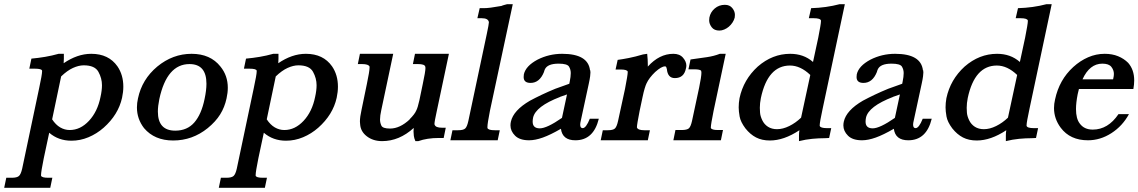

<svg xmlns="http://www.w3.org/2000/svg" viewBox="-61 -670 5437 917"><path d="M244 -413Q244 -400 244 -389.5Q244 -379 243 -368Q275 -390 308 -401.5Q341 -413 375 -413Q458 -413 500 -353Q528 -312 528 -256Q528 -231 522 -203Q504 -122 434 -60Q401 -31 361.5 -14.5Q322 2 280 2Q218 2 174 -36L148 86Q135 150 135 166Q135 168 135 169Q138 179 169 179H189L179 227H-41L-31 179H-5Q20 179 29.5 170.5Q39 162 45 135L126 -249Q140 -314 140 -329Q140 -331 140 -332Q139 -342 105 -342H79L89 -390Q122 -393 154.5 -398.5Q187 -404 219 -413ZM188 -100Q205 -74 226.5 -61.5Q248 -49 272 -49Q323 -49 364 -93Q405 -137 419 -207Q426 -238 426 -263Q426 -296 409 -327Q392 -358 339 -358Q315 -358 287.5 -345.5Q260 -333 231 -305Z M598 -200Q617 -291 690 -352Q764 -413 854 -413Q944 -413 992 -352Q1027 -309 1027 -251Q1027 -227 1021 -200Q1012 -158 990.5 -123.5Q969 -89 931 -58Q858 1 766 1Q677 1 627 -58Q593 -102 593 -157Q593 -178 598 -200ZM700 -197Q693 -163 693 -137Q693 -46 776 -46Q833 -46 867 -85Q901 -124 916 -197Q925 -239 925 -270Q925 -364 844 -364Q736 -364 700 -197Z M1269 -413Q1269 -400 1269 -389.5Q1269 -379 1268 -368Q1300 -390 1333 -401.5Q1366 -413 1400 -413Q1483 -413 1525 -353Q1553 -312 1553 -256Q1553 -231 1547 -203Q1529 -122 1459 -60Q1426 -31 1386.5 -14.5Q1347 2 1305 2Q1243 2 1199 -36L1173 86Q1160 150 1160 166Q1160 168 1160 169Q1163 179 1194 179H1214L1204 227H984L994 179H1020Q1045 179 1054.5 170.5Q1064 162 1070 135L1151 -249Q1165 -314 1165 -329Q1165 -331 1165 -332Q1164 -342 1130 -342H1104L1114 -390Q1147 -393 1179.5 -398.5Q1212 -404 1244 -413ZM1213 -100Q1230 -74 1251.5 -61.5Q1273 -49 1297 -49Q1348 -49 1389 -93Q1430 -137 1444 -207Q1451 -238 1451 -263Q1451 -296 1434 -327Q1417 -358 1364 -358Q1340 -358 1312.5 -345.5Q1285 -333 1256 -305Z M1659 -76Q1658 -82 1658 -90Q1658 -111 1666 -147L1691 -268Q1704 -330 1704 -347Q1704 -350 1704 -352Q1699 -364 1668 -364H1648L1658 -413H1817L1760 -144Q1754 -117 1754 -99Q1754 -84 1760.5 -70Q1767 -56 1802 -56Q1849 -56 1896 -100H1895Q1920 -125 1927 -142Q1934 -155 1942 -191L1958 -268Q1971 -328 1971 -346Q1971 -350 1970 -352Q1967 -364 1935 -364H1911L1921 -413H2083L2025 -139Q2014 -89 2014 -78Q2014 -75 2015 -74Q2020 -60 2050 -60H2068L2058 -11H2035Q1979 -11 1937 4H1923Q1917 -9 1915.5 -21Q1914 -33 1914 -42Q1914 -50 1915 -59Q1846 4 1764 4Q1721 4 1691 -19Q1661 -42 1659 -77Z M2279 -141Q2267 -80 2267 -64Q2267 -61 2267 -59Q2270 -48 2302 -48H2326L2316 0H2090L2100 -48H2127Q2152 -48 2161 -56.5Q2170 -65 2176 -93L2264 -508Q2269 -531 2271.5 -545.5Q2274 -560 2274 -564Q2271 -583 2240 -583H2219L2230 -631H2249Q2263 -631 2283 -633.5Q2303 -636 2330 -641L2340 -643H2336Q2342 -645 2348 -646.5Q2354 -648 2361 -650H2388Z M2799 -103Q2774 0 2687 0Q2625 0 2618 -55Q2568 -26 2531.5 -13Q2495 0 2466 0Q2421 0 2399 -22Q2377 -44 2377 -71Q2377 -80 2379 -89Q2391 -143 2470 -189Q2496 -203 2526.5 -217.5Q2557 -232 2591 -246L2658 -270L2660 -280Q2665 -304 2665 -321Q2665 -338 2656.5 -352Q2648 -366 2607 -366Q2553 -366 2541 -338Q2540 -335 2538.5 -331.5Q2537 -328 2537 -326Q2516 -274 2473 -274Q2440 -274 2440 -302Q2440 -308 2441 -315Q2450 -355 2506 -385Q2561 -413 2624 -413Q2748 -413 2757 -334L2758 -335Q2759 -331 2759 -324Q2759 -318 2757.5 -305.5Q2756 -293 2751 -270L2713 -94Q2710 -82 2710 -75Q2710 -58 2722 -58Q2738 -58 2756 -103ZM2613 -207H2614Q2497 -162 2485 -108Q2483 -98 2483 -89Q2483 -57 2517 -57Q2551 -57 2623 -107L2647 -219Z M3030 -413Q3033 -384 3033 -362Q3033 -357 3033 -352Q3088 -413 3155 -413Q3185 -413 3201 -394.5Q3217 -376 3217 -357Q3217 -350 3215 -343Q3206 -297 3162 -297Q3128 -297 3124 -340Q3122 -346 3121 -349.5Q3120 -353 3115 -353Q3098 -353 3068 -326Q3039 -298 3027 -272Q3023 -264 3018 -247.5Q3013 -231 3008 -207L2994 -141Q2981 -75 2981 -63Q2981 -62 2981 -61Q2986 -48 3016 -48H3043L3033 0H2808L2818 -48H2842Q2867 -48 2876 -56.5Q2885 -65 2891 -93L2924 -245Q2937 -312 2937 -325Q2937 -327 2937 -328Q2934 -338 2903 -338H2879L2889 -384Q2912 -387 2942.5 -393Q2973 -399 3010 -410Z M3327 -586Q3332 -612 3352.5 -629.5Q3373 -647 3401 -647Q3424 -647 3436.5 -631.5Q3449 -616 3449 -599Q3449 -593 3448 -586Q3445 -574 3437.5 -562.5Q3430 -551 3420 -542.5Q3410 -534 3398 -529Q3386 -524 3375 -524Q3350 -524 3338 -540Q3326 -556 3326 -573Q3326 -579 3327 -586ZM3347 -140Q3334 -75 3334 -62Q3334 -60 3334 -59Q3338 -49 3367 -49H3392L3382 0H3155L3165 -49H3194Q3220 -49 3229 -57Q3238 -65 3244 -92L3278 -251Q3289 -304 3289 -323Q3289 -328 3288 -331Q3285 -339 3253 -339H3227L3237 -386Q3281 -392 3315 -397Q3349 -402 3377 -413H3405Z M3847 -490Q3860 -556 3860 -569Q3860 -571 3860 -572Q3857 -583 3825 -583H3802L3813 -631Q3885 -633 3949 -650H3974L3868 -151Q3854 -86 3854 -72Q3854 -70 3854 -69Q3857 -58 3889 -58H3909L3899 -11L3879 -10Q3850 -10 3818.5 -7Q3787 -4 3755 4Q3755 -10 3755 -23Q3755 -36 3757 -48Q3683 1 3616 1Q3578 1 3550 -13.5Q3522 -28 3499 -57Q3476 -88 3471.5 -113.5Q3467 -139 3467 -157Q3467 -178 3471 -201Q3490 -290 3558 -352Q3628 -413 3713 -413Q3745 -413 3772 -403.5Q3799 -394 3822 -374ZM3809 -312Q3762 -357 3712 -357Q3606 -357 3573 -202Q3568 -177 3568 -155Q3568 -149 3569 -132.5Q3570 -116 3579.5 -96Q3589 -76 3607 -64.5Q3625 -53 3650 -53Q3678 -53 3708.5 -68Q3739 -83 3765 -108Z M4389 -103Q4364 0 4277 0Q4215 0 4208 -55Q4158 -26 4121.5 -13Q4085 0 4056 0Q4011 0 3989 -22Q3967 -44 3967 -71Q3967 -80 3969 -89Q3981 -143 4060 -189Q4086 -203 4116.5 -217.5Q4147 -232 4181 -246L4248 -270L4250 -280Q4255 -304 4255 -321Q4255 -338 4246.5 -352Q4238 -366 4197 -366Q4143 -366 4131 -338Q4130 -335 4128.5 -331.5Q4127 -328 4127 -326Q4106 -274 4063 -274Q4030 -274 4030 -302Q4030 -308 4031 -315Q4040 -355 4096 -385Q4151 -413 4214 -413Q4338 -413 4347 -334L4348 -335Q4349 -331 4349 -324Q4349 -318 4347.5 -305.5Q4346 -293 4341 -270L4303 -94Q4300 -82 4300 -75Q4300 -58 4312 -58Q4328 -58 4346 -103ZM4203 -207H4204Q4087 -162 4075 -108Q4073 -98 4073 -89Q4073 -57 4107 -57Q4141 -57 4213 -107L4237 -219Z M4835 -490Q4848 -556 4848 -569Q4848 -571 4848 -572Q4845 -583 4813 -583H4790L4801 -631Q4873 -633 4937 -650H4962L4856 -151Q4842 -86 4842 -72Q4842 -70 4842 -69Q4845 -58 4877 -58H4897L4887 -11L4867 -10Q4838 -10 4806.5 -7Q4775 -4 4743 4Q4743 -10 4743 -23Q4743 -36 4745 -48Q4671 1 4604 1Q4566 1 4538 -13.5Q4510 -28 4487 -57Q4464 -88 4459.5 -113.5Q4455 -139 4455 -157Q4455 -178 4459 -201Q4478 -290 4546 -352Q4616 -413 4701 -413Q4733 -413 4760 -403.5Q4787 -394 4810 -374ZM4797 -312Q4750 -357 4700 -357Q4594 -357 4561 -202Q4556 -177 4556 -155Q4556 -149 4557 -132.5Q4558 -116 4567.5 -96Q4577 -76 4595 -64.5Q4613 -53 4638 -53Q4666 -53 4696.5 -68Q4727 -83 4753 -108Z M5092 -245 5086 -220Q5078 -179 5078 -149Q5078 -103 5096 -80Q5117 -51 5158 -51Q5231 -51 5281 -125H5331Q5300 -68 5247 -34Q5194 0 5135 0Q5050 0 5005 -60Q4973 -103 4973 -154Q4973 -174 4978 -195Q4998 -289 5065 -350Q5098 -380 5136 -396.5Q5174 -413 5215 -413Q5251 -413 5279 -401.5Q5307 -390 5327 -370Q5356 -337 5356 -286Q5356 -267 5352 -245ZM5255 -291 5256 -295Q5259 -307 5259 -317Q5259 -335 5247 -350.5Q5235 -366 5204 -366Q5143 -366 5109 -291Z"/></svg>

Font: New Athena Unicode
Style: Bold Italic
Weight: 700
Designer: J. Rusten 1997; rev. by R. Hancock 2001, 2002, rev. by D. Mastronarde 2002-2021
Foundry: Society for Classical Studies (formerly American Philological Association)
Version: Version 5.008